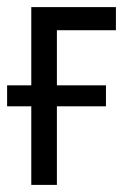

<svg xmlns="http://www.w3.org/2000/svg" viewBox="-20 -520 346 540"><path d="M306 -435H140V-280H278V-221H140V0H68V-221H0V-280H68V-500H306Z"/></svg>

Font: PT Sans Narrow
Style: Regular
Weight: 400
Width: 3
Designer: A.Korolkova, O.Umpeleva, V.Yefimov
Foundry: ParaType Ltd
Version: Version 2.003W OFL